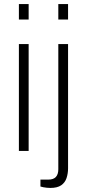

<svg xmlns="http://www.w3.org/2000/svg" viewBox="-20 -743 425 945"><path d="M73 -647V-723H121V-647ZM73 0V-526H121V0ZM267 -647V-723H315V-647ZM228 182Q219 182 210 181Q201 180 193 178.5Q185 177 179 175V141H218Q243 141 255 128Q267 115 267 90V-526H315V85Q315 111 307.5 133.5Q300 156 281 169Q262 182 228 182Z"/></svg>

Font: Archivo Thin
Style: Regular
Weight: 250
Designer: Hector Gatti
Foundry: Omnibus-Type
Version: Version 2.001